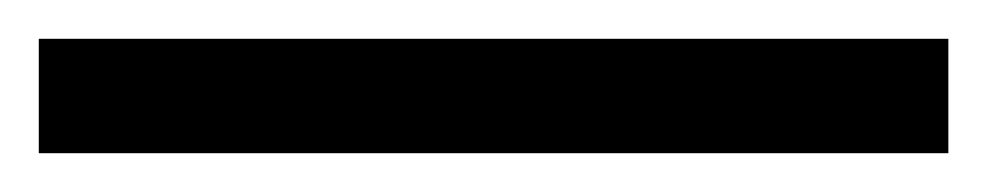

<svg xmlns="http://www.w3.org/2000/svg" viewBox="-25 63 509 99"><path d="M-5 142V83H464V142Z"/></svg>

Font: Noto Serif Lao Medium
Style: Regular
Weight: 500
Designer: Monotype Design Team
Foundry: Monotype Imaging Inc.
Version: Version 2.003; ttfautohint (v1.8.4.7-5d5b)